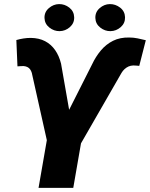

<svg xmlns="http://www.w3.org/2000/svg" viewBox="-20 -909 726 929"><path d="M394.5 -345.7 334.5 0H166.5L226.6 -345.7ZM298.8 -346.7 425.3 -597.2Q442.9 -634.8 468 -664.8Q493.2 -694.8 527.1 -711.7Q561 -728.5 605.5 -727.5Q626 -727.5 645.8 -723.4Q665.5 -719.2 685.5 -714.4L653.8 -590.3Q646.5 -590.8 639.2 -591.6Q631.8 -592.3 625 -592.3Q611.8 -591.8 601.6 -587.2Q591.3 -582.5 582.8 -574.7Q574.2 -566.9 567.9 -556.2L369.6 -211.4H262.7ZM275.4 -601.1 323.2 -328.1 312 -211.4H210.9L133.8 -556.6Q130.9 -566.4 125.7 -573.5Q120.6 -580.6 112.8 -584.5Q105 -588.4 94.2 -589.4Q86.9 -589.4 79.3 -588.9Q71.8 -588.4 64.5 -587.9L59.1 -715.3Q76.2 -720.2 93.8 -722.9Q111.3 -725.6 128.9 -725.6Q168.9 -725.1 198.2 -709.7Q227.5 -694.3 246.8 -666.5Q266.1 -638.7 275.4 -601.1ZM195.3 -821.8Q194.3 -850.6 216.3 -869.6Q238.3 -888.7 265.6 -889.2Q293 -889.6 315.4 -872.1Q337.9 -854.5 338.9 -825.7Q339.8 -796.9 318.1 -777.8Q296.4 -758.8 268.6 -758.3Q241.7 -757.8 219 -775.6Q196.3 -793.5 195.3 -821.8ZM441.4 -821.8Q440.4 -850.6 462.2 -869.6Q483.9 -888.7 511.2 -889.2Q538.6 -889.6 561.3 -872.1Q584 -854.5 585 -825.7Q585.9 -796.9 564.2 -777.8Q542.5 -758.8 514.6 -758.3Q487.8 -757.8 465.1 -775.6Q442.4 -793.5 441.4 -821.8Z"/></svg>

Font: Roboto Black
Style: Italic
Weight: 900
Italic angle: -12°
Designer: Christian Robertson
Foundry: Google
Version: Version 3.0; 2020